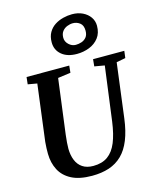

<svg xmlns="http://www.w3.org/2000/svg" viewBox="-152 -1173 1051 1286"><g transform="rotate(-15 374.0 -530.0)"><path d="M679.4 -682.5 631.3 -306Q620.3 -220 595.8 -159.5Q571.4 -99 533.2 -61.8Q495 -24.5 442.9 -7.2Q390.8 10 324.7 10Q237 10 182.5 -18.4Q128 -46.8 102.3 -96.3Q76.6 -145.9 75.8 -208.7Q75.7 -227.7 76.3 -248.1Q76.8 -268.5 79 -290L129 -682.5L65.3 -693.6L70.7 -743H366.6L361.8 -694.3L273.3 -682.2L224 -301.7Q220.7 -273.5 218.7 -248.7Q216.8 -224 216.9 -205.4Q217.5 -160.8 231.7 -126Q245.8 -91.1 275 -71.5Q304.2 -51.8 349.7 -51.8Q410.4 -51.8 449.9 -80.1Q489.4 -108.4 512.6 -164.9Q535.7 -221.5 547.2 -306L596.9 -682.2L527.1 -694.3L531.8 -743H748.4L742.3 -694.3ZM437.7 -804.7Q370.9 -804.7 332.1 -837.4Q293.2 -870 293.2 -923.3Q293.2 -964 309.7 -992.2Q326.1 -1020.4 352.7 -1037.5Q379.4 -1054.7 410.9 -1062.5Q442.4 -1070.4 472.7 -1070.4Q514.3 -1070.4 546.4 -1054.8Q578.4 -1039.2 596.9 -1012.7Q615.3 -986.1 615.3 -952.8Q615.3 -902.3 589.8 -869.4Q564.4 -836.5 523.7 -820.6Q483 -804.7 437.7 -804.7ZM445.7 -865.6Q465.6 -865.6 485.8 -872.3Q505.9 -879 519.4 -895.4Q532.8 -911.9 532.8 -940.8Q532.8 -978.1 511.3 -994.4Q489.9 -1010.8 462.7 -1010.8Q443.1 -1010.8 422.9 -1002.7Q402.7 -994.7 389.4 -977.6Q376.1 -960.5 376.1 -932.9Q376.1 -906 397.5 -885.8Q418.9 -865.6 445.7 -865.6Z"/></g></svg>

Font: Merriweather 7pt Light
Style: Italic
Weight: 300
Italic angle: -7.8°
Designer: Eben Sorkin
Foundry: Eben Sorkin
Version: Version 2.200;gftools[0.9.31]